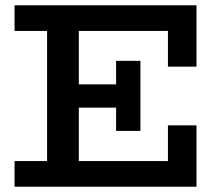

<svg xmlns="http://www.w3.org/2000/svg" viewBox="-20 -706 835 726"><path d="M35 0V-97H615V-232H723V0ZM158 -54V-625H278V-54ZM207 -299V-387H470V-299ZM419 -211V-476H511V-211ZM615 -454V-589H35V-686H723V-454Z"/></svg>

Font: BioRhyme SemiBold
Style: Regular
Weight: 600
Designer: Aoife Mooney
Foundry: Aoife Mooney Type
Version: Version 1.600;gftools[0.9.33]